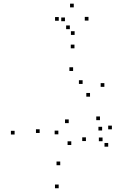

<svg xmlns="http://www.w3.org/2000/svg" viewBox="-20 -993 660 1037"><path d="M564.4 -200.8V-220.8H544.4V-200.8ZM531.6 -288.2V-308.2H511.6V-288.2ZM444.1 -231.2V-251.2H424.1V-231.2ZM305.3 -100.6V-120.6H285.3V-100.6ZM194.2 -274.8V-294.8H174.2V-274.8ZM374.8 -609.7V-629.7H354.8V-609.7ZM426.2 -539.7V-559.7H406.2V-539.7ZM466.2 -470.9V-490.9H446.2V-470.9ZM543.7 -524V-544H523.7V-524ZM382.2 -732V-752H362.2V-732ZM58.9 -266.5V-286.5H38.9V-266.5ZM296.9 23.7V3.7H276.9V23.7ZM533.9 -230.3V-250.3H513.9V-230.3ZM584.3 -294.5V-314.5H564.3V-294.5ZM519.9 -344V-364H499.9V-344ZM351.2 -328V-348H331.2V-328ZM295.2 -267.5V-287.5H275.2V-267.5ZM365 -209.8V-229.8H345V-209.8ZM457.9 -881.8V-901.8H437.9V-881.8ZM378.4 -953.2V-973.2H358.4V-953.2ZM297.4 -880.9V-900.9H277.4V-880.9ZM357.2 -835.5V-855.5H337.2V-835.5ZM330.8 -878.5V-898.5H310.8V-878.5ZM383 -804.4V-824.4H363V-804.4Z"/></svg>

Font: Monaspace Radon Dots Var
Style: Regular
Weight: 400
Designer: Riley Cran and the Lettermatic Team
Version: Version 1.100 (Monaspace Radon Dots)